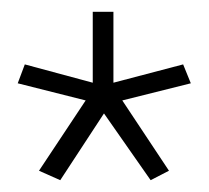

<svg xmlns="http://www.w3.org/2000/svg" viewBox="-20 -794 353 325"><path d="M172 -774H137V-654L22 -685L10 -653L125 -624L46 -505L82 -489L156 -602L235 -489L266 -505L187 -624L303 -653L290 -685L172 -654Z"/></svg>

Font: Catamaran Thin
Style: Regular
Weight: 100
Designer: Pria Ravichandran
Version: Version 2.000